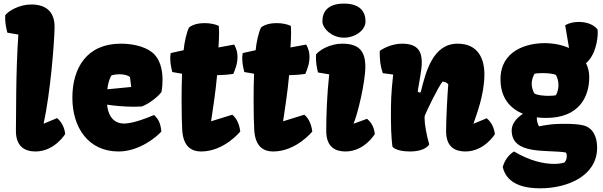

<svg xmlns="http://www.w3.org/2000/svg" viewBox="-20 -817 3291 1048"><path d="M66.9 -108.9C64.5 -14.6 118.2 9.8 173.8 9.8C277.8 9.8 335.9 -85.4 335.9 -85.4C332 -120.1 317.9 -149.9 291.5 -172.4L219.2 -142.1L218.3 -143.1C255.4 -313 276.4 -582 277.8 -666C279.8 -750.5 233.4 -792.5 151.4 -792.5C84.5 -792.5 27.3 -757.8 8.3 -733.9C7.3 -698.2 10.7 -676.8 20 -638.7L80.1 -628.4C65.4 -411.6 68.8 -197.3 66.9 -108.9Z M627 9.8C744.1 9.8 839.8 -74.7 860.8 -99.1C856 -147.9 844.2 -166.5 821.3 -189.5C776.9 -170.4 715.8 -147.9 672.4 -143.6C667.5 -143.1 662.6 -142.6 658.2 -142.6C588.4 -142.6 568.4 -201.7 564.5 -245.6C597.2 -240.7 655.3 -234.4 711.9 -234.4C726.6 -234.4 740.7 -234.9 754.4 -235.8C800.8 -253.4 851.1 -297.9 861.8 -315.9C865.2 -336.9 867.2 -358.9 867.2 -380.9C867.2 -439.9 852.5 -497.6 810.5 -531.2C763.2 -568.4 691.9 -578.6 639.2 -578.6C454.6 -578.6 375 -446.8 375 -283.7C375 -121.6 461.4 9.8 627 9.8ZM565.9 -329.6C568.8 -358.4 576.2 -382.8 586.9 -403.8C590.8 -407.7 611.3 -411.1 629.9 -411.6C652.8 -412.1 679.2 -406.7 689.5 -396L696.3 -342.3Z M974.6 -108.9C979.5 -14.6 1027.3 9.8 1078.1 9.8C1203.6 9.8 1291.5 -99.1 1291.5 -99.1C1287.1 -133.8 1274.9 -168.5 1248 -190.9L1133.3 -155.3L1132.3 -156.2C1138.7 -198.7 1157.2 -316.4 1165 -406.7C1208 -407.7 1239.3 -411.1 1253.4 -413.6C1260.7 -431.6 1276.4 -466.3 1276.4 -505.9C1276.4 -527.8 1271.5 -550.8 1258.3 -573.7L1172.4 -558.1C1174.3 -583.5 1175.8 -611.8 1175.8 -637.7C1175.8 -651.4 1175.3 -664.6 1174.3 -675.8C1154.3 -685.1 1126 -690.9 1097.2 -690.9C1065.4 -690.9 1033.7 -684.1 1012.2 -667.5C998.5 -642.6 985.4 -581.1 982.4 -543L911.6 -527.3C911.6 -522.5 909.2 -510.7 909.2 -506.3C909.2 -478 912.1 -456.5 920.4 -423.8L973.6 -414.6C971.7 -362.3 971.2 -313.5 971.2 -269.5C971.2 -200.2 972.7 -143.1 974.6 -108.9Z M1367.7 -108.9C1372.6 -14.6 1420.4 9.8 1471.2 9.8C1596.7 9.8 1684.6 -99.1 1684.6 -99.1C1680.2 -133.8 1668 -168.5 1641.1 -190.9L1526.4 -155.3L1525.4 -156.2C1531.7 -198.7 1550.3 -316.4 1558.1 -406.7C1601.1 -407.7 1632.3 -411.1 1646.5 -413.6C1653.8 -431.6 1669.4 -466.3 1669.4 -505.9C1669.4 -527.8 1664.6 -550.8 1651.4 -573.7L1565.4 -558.1C1567.4 -583.5 1568.8 -611.8 1568.8 -637.7C1568.8 -651.4 1568.4 -664.6 1567.4 -675.8C1547.4 -685.1 1519 -690.9 1490.2 -690.9C1458.5 -690.9 1426.8 -684.1 1405.3 -667.5C1391.6 -642.6 1378.4 -581.1 1375.5 -543L1304.7 -527.3C1304.7 -522.5 1302.2 -510.7 1302.2 -506.3C1302.2 -478 1305.2 -456.5 1313.5 -423.8L1366.7 -414.6C1364.7 -362.3 1364.3 -313.5 1364.3 -269.5C1364.3 -200.2 1365.7 -143.1 1367.7 -108.9Z M1857.4 -611.3C1916.5 -611.3 1975.1 -649.9 1975.1 -700.7C1975.1 -752.9 1945.3 -797.4 1857.4 -797.4C1769.5 -797.4 1739.7 -752.9 1739.7 -700.7C1739.7 -662.6 1790.5 -611.3 1857.4 -611.3ZM1760.7 -102.5C1760.7 -13.7 1811 9.8 1865.7 9.8C1969.7 9.8 2025.9 -85.4 2025.9 -85.4C2022 -120.1 2009.8 -146 1983.4 -168.5L1911.1 -142.1L1910.2 -143.1C1932.1 -192.9 1974.1 -369.1 1974.1 -452.1C1974.1 -536.6 1941.4 -578.6 1848.1 -578.6C1781.2 -578.6 1724.1 -543.9 1705.1 -520C1705.1 -515.1 1704.6 -510.7 1704.6 -506.3C1704.6 -478 1707.5 -454.1 1715.8 -421.4L1776.9 -411.1C1765.1 -304.2 1760.7 -190.4 1760.7 -102.5Z M2122.1 -16.6C2122.1 -16.6 2137.7 9.8 2219.2 9.8C2274.9 9.8 2311.5 -8.3 2322.8 -29.3C2308.6 -76.7 2297.4 -139.2 2297.4 -171.9C2297.4 -176.8 2297.9 -181.6 2298.3 -185.1C2312.5 -219.7 2370.1 -338.9 2395.5 -371.6C2405.8 -371.1 2416.5 -368.2 2426.8 -356.9C2421.9 -297.9 2415 -168 2415 -100.1C2415 -13.2 2465.8 9.8 2520 9.8C2624 9.8 2681.2 -84.5 2681.2 -84.5C2677.2 -119.1 2663.1 -148.9 2636.7 -171.4L2565.4 -142.1L2564.5 -143.1C2580.1 -189.5 2624 -299.3 2624 -411.1C2624 -495.6 2590.3 -578.6 2477.5 -578.6C2340.8 -578.6 2303.2 -420.4 2276.9 -315.4C2275.9 -313 2273.4 -312 2271 -312C2266.1 -312 2260.3 -315.4 2260.3 -318.8C2260.3 -319.3 2261.2 -328.1 2273.9 -400.4C2278.8 -428.7 2282.2 -454.6 2282.2 -477.1C2282.2 -541 2255.9 -578.6 2173.8 -578.6C2116.7 -578.6 2064.9 -549.3 2052.7 -538.6C2052.7 -489.7 2054.7 -462.4 2069.3 -417.5L2126 -410.2C2114.3 -299.3 2113.8 -269.5 2113.8 -169.9C2113.8 -72.3 2122.1 -16.6 2122.1 -16.6Z M2785.6 9.8C2755.4 28.8 2734.9 57.1 2724.1 94.7C2746.6 193.8 2851.6 210.9 2928.2 210.9C3079.1 210.9 3239.3 142.6 3239.3 -11.2C3239.3 -69.8 3216.8 -120.1 3163.6 -132.8C3137.2 -139.2 3100.1 -141.1 3061.5 -141.1C3050.3 -141.1 3039.6 -140.6 3028.3 -140.6C2991.7 -140.1 2955.1 -133.8 2921.9 -127.4C2914.1 -142.1 2909.2 -159.7 2910.2 -176.3C2927.7 -174.3 2944.3 -173.3 2960.9 -173.3C3139.6 -173.3 3196.3 -286.6 3196.3 -396.5C3196.3 -423.8 3189.9 -449.7 3178.7 -472.2C3231.9 -517.6 3242.7 -603.5 3242.7 -640.1C3242.7 -647.5 3242.2 -653.3 3241.7 -655.8C3221.7 -683.6 3180.2 -697.3 3139.2 -697.3C3111.8 -697.3 3085 -691.4 3064.9 -679.2L3085.9 -555.2C3046.9 -572.3 3000 -581.5 2952.6 -581.5C2854.5 -581.5 2711.9 -541 2711.9 -384.3C2711.9 -279.8 2767.1 -223.6 2834.5 -195.8C2801.3 -174.3 2772.9 -143.1 2772.9 -105.5C2772.9 31.2 2966.3 -1.5 3067.4 15.1C3071.3 19 3073.7 22.9 3073.7 35.6C3073.7 44.4 3071.3 59.6 3060.5 70.3C3047.9 74.2 3028.8 77.6 3003.9 77.6C2951.7 77.6 2874.5 63 2785.6 9.8ZM2896.5 -307.1C2888.7 -320.8 2882.3 -339.4 2882.3 -359.9C2882.3 -377 2886.7 -395 2897.5 -414.1C2904.3 -416.5 2920.9 -418 2939.9 -418C2970.2 -418 3005.9 -414.6 3015.1 -406.7C3022.5 -392.6 3028.3 -374 3028.3 -352.5C3028.3 -335.4 3024.4 -316.9 3015.1 -298.3C3011.2 -295.4 2994.6 -293.9 2974.1 -293.9C2946.3 -293.9 2912.1 -297.4 2896.5 -307.1Z"/></svg>

Font: Kavoon
Style: Regular
Weight: 400
Designer: Viktoriya Grabowska
Foundry: Viktoriya Grabowska
Version: Version 1.002